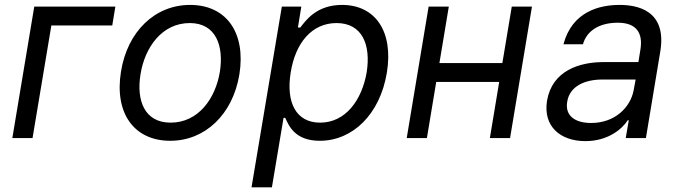

<svg xmlns="http://www.w3.org/2000/svg" viewBox="-20 -573 2823 797"><path d="M458.8 -545.5H122.2L31.2 0H115.1L193.2 -467.3H446Z M686.8 11.4C831.3 11.4 946.4 -98 973.7 -264.2C1001.4 -437.5 919.4 -552.6 769.2 -552.6C623.9 -552.6 508.9 -443.2 482.2 -275.6C454.2 -103.7 535.9 11.4 686.8 11.4ZM563.2 -264.2C581 -376.4 652.3 -477.3 767.8 -477.3C876.8 -477.3 909.4 -382.1 892.8 -275.6C874.3 -163 802.9 -63.9 688.2 -63.9C578.5 -63.9 545.8 -157.7 563.2 -264.2Z M1024.1 204.5H1108.7L1157 -83.8H1164.1C1177.9 -54 1202.1 11.4 1307.5 11.4C1443.5 11.4 1557.2 -98 1585.9 -271.3C1614 -443.2 1537.3 -552.6 1399.9 -552.6C1293 -552.6 1248.9 -487.2 1226.6 -458.8H1216.6L1230.8 -545.5H1149.9ZM1186.8 -272.7C1206.3 -394.9 1274.5 -477.3 1377.1 -477.3C1483.3 -477.3 1520.2 -387.8 1502.1 -272.7C1481.9 -156.2 1413.7 -63.9 1308.9 -63.9C1207.7 -63.9 1166.5 -149.1 1186.8 -272.7Z M1843 -545.5H1759.2L1668.3 0H1752.1L1790.8 -233H2052.2L2013.5 0H2097.3L2188.2 -545.5H2104.4L2065.3 -311.1H1804Z M2409.8 12.8C2505 12.8 2563.2 -38.4 2585.9 -73.9H2590.2L2577.4 0H2661.2L2720.9 -359.4C2749.6 -532.7 2621.4 -552.6 2551.8 -552.6C2469.5 -552.6 2355.1 -525.6 2318.9 -389.2H2399.9C2414.8 -443.2 2465.2 -478.7 2544.7 -478.7C2621.4 -478.7 2649.5 -436.4 2638.5 -367.9L2630 -315.3H2485.8C2384.9 -315.3 2272 -279.8 2250.7 -154.8C2233.7 -48.3 2306.1 12.8 2409.8 12.8ZM2334.5 -150.6C2344.5 -214.5 2406.2 -242.9 2480.8 -242.9H2618.6L2610.1 -197.4C2596.9 -128.2 2533.4 -62.5 2433.9 -62.5C2367.2 -62.5 2324.6 -92.3 2334.5 -150.6Z"/></svg>

Font: Margiela Sans
Style: Italic
Weight: 400
Italic angle: -9.39999°
Designer: Stefan Endress, Andreas Faust
Version: Version 1.100;FEAKit 1.0